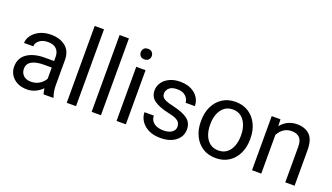

<svg xmlns="http://www.w3.org/2000/svg" viewBox="-68 -1251 3048 1761"><g transform="rotate(20 1456.0 -370.0)"><path d="M395 0Q390.6 -9.8 387.5 -24.7Q384.3 -39.6 382.3 -55.7Q356.9 -28.8 318.8 -9.5Q280.8 9.8 231.9 9.8Q178.2 9.8 137.9 -11.2Q97.7 -32.2 75.4 -67.6Q53.2 -103 53.2 -147Q53.2 -231.9 117.7 -276.1Q182.1 -320.3 291 -320.3H380.4V-362.3Q380.4 -409.2 352.3 -437.3Q324.2 -465.3 269 -465.3Q217.8 -465.3 186.3 -440.2Q154.8 -415 154.8 -381.8H64.5Q64.5 -419.9 90.3 -455.8Q116.2 -491.7 163.3 -514.9Q210.4 -538.1 274.4 -538.1Q360.4 -538.1 415.5 -494.1Q470.7 -450.2 470.7 -361.3V-115.2Q470.7 -88.9 475.3 -59.1Q480 -29.3 489.3 -7.8V0ZM245.1 -69.3Q293.9 -69.3 329.8 -93.8Q365.7 -118.2 380.4 -147.9V-256.8H305.7Q228 -256.8 186 -232.7Q144 -208.5 144 -159.2Q144 -121.6 169.4 -95.5Q194.8 -69.3 245.1 -69.3Z M710.9 -750V0H620.1V-750Z M954.1 -750V0H863.3V-750Z M1099.6 -668.5Q1099.6 -690.4 1113 -705.6Q1126.5 -720.7 1152.8 -720.7Q1178.7 -720.7 1192.6 -705.6Q1206.5 -690.4 1206.5 -668.5Q1206.5 -647.5 1192.6 -632.6Q1178.7 -617.7 1152.8 -617.7Q1126.5 -617.7 1113 -632.6Q1099.6 -647.5 1099.6 -668.5ZM1197.3 -528.3V0H1106.4V-528.3Z M1649.9 -140.1Q1649.9 -159.7 1641.4 -176.5Q1632.8 -193.4 1606.7 -207.3Q1580.6 -221.2 1528.3 -231.4Q1439.9 -250 1388.9 -284.4Q1337.9 -318.8 1337.9 -383.8Q1337.9 -425.8 1362.1 -460.7Q1386.2 -495.6 1430.4 -516.8Q1474.6 -538.1 1533.7 -538.1Q1597.2 -538.1 1642.1 -515.6Q1687 -493.2 1710.9 -455.8Q1734.9 -418.5 1734.9 -373H1644.5Q1644.5 -405.8 1616 -434.8Q1587.4 -463.9 1533.7 -463.9Q1477.5 -463.9 1453.1 -439.5Q1428.7 -415 1428.7 -386.2Q1428.7 -366.7 1438.5 -352.5Q1448.2 -338.4 1474.4 -327.1Q1500.5 -315.9 1550.3 -304.7Q1647.9 -282.2 1694.1 -246.6Q1740.2 -210.9 1740.2 -147Q1740.2 -77.6 1684.3 -33.9Q1628.4 9.8 1536.1 9.8Q1466.3 9.8 1418 -15.1Q1369.6 -40 1344.7 -79.6Q1319.8 -119.1 1319.8 -163.1H1410.6Q1412.6 -126 1432.1 -104.2Q1451.7 -82.5 1480 -73.5Q1508.3 -64.5 1536.1 -64.5Q1591.3 -64.5 1620.6 -85.9Q1649.9 -107.4 1649.9 -140.1Z M1834.5 -258.3V-269.5Q1834.5 -346.2 1863.8 -406.7Q1893.1 -467.3 1946.8 -502.7Q2000.5 -538.1 2074.2 -538.1Q2148.9 -538.1 2202.9 -502.7Q2256.8 -467.3 2286.1 -406.7Q2315.4 -346.2 2315.4 -269.5V-258.3Q2315.4 -182.1 2286.1 -121.3Q2256.8 -60.5 2203.1 -25.4Q2149.4 9.8 2075.2 9.8Q2001 9.8 1947 -25.4Q1893.1 -60.5 1863.8 -121.3Q1834.5 -182.1 1834.5 -258.3ZM1924.8 -269.5V-258.3Q1924.8 -206.1 1941.4 -161.9Q1958 -117.7 1991.5 -91.1Q2024.9 -64.5 2075.2 -64.5Q2125 -64.5 2158.2 -91.1Q2191.4 -117.7 2208 -161.9Q2224.6 -206.1 2224.6 -258.3V-269.5Q2224.6 -321.3 2207.8 -365.5Q2190.9 -409.7 2157.7 -436.8Q2124.5 -463.9 2074.2 -463.9Q2024.4 -463.9 1991.2 -436.8Q1958 -409.7 1941.4 -365.5Q1924.8 -321.3 1924.8 -269.5Z M2647.9 -461.9Q2604.5 -461.9 2571.3 -438.5Q2538.1 -415 2519 -377.4V0H2428.7V-528.3H2514.2L2517.1 -462.4Q2545.4 -498 2585.4 -518.1Q2625.5 -538.1 2674.8 -538.1Q2752.9 -538.1 2798.6 -494.1Q2844.2 -450.2 2844.2 -346.2V0H2753.4V-347.2Q2753.4 -409.2 2726.3 -435.5Q2699.2 -461.9 2647.9 -461.9Z"/></g></svg>

Font: Vazirmatn UI
Style: Regular
Weight: 400
Designer: Saber Rastikerdar
Foundry: Saber Rastikerdar
Version: Version 33.003